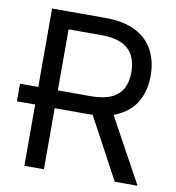

<svg xmlns="http://www.w3.org/2000/svg" viewBox="-80 -778 777 850"><g transform="rotate(10 308.5 -353.5)"><path d="M3.9 -275.4V-354.5H135.7V-275.4ZM85.9 -707H326.2Q407.2 -707 461.4 -679.7Q515.6 -652.3 541.5 -603Q567.4 -553.7 567.4 -489.3Q567.4 -425.8 541.5 -377.4Q515.6 -329.1 461.4 -301.8Q407.2 -274.4 327.1 -274.4H133.8V-354.5H323.2Q378.9 -354.5 413.6 -370.6Q448.2 -386.7 464.4 -416.5Q480.5 -446.3 480.5 -489.3Q480.5 -533.2 464.4 -564.5Q448.2 -595.7 413.1 -612.3Q377.9 -628.9 322.3 -628.9H173.8V0H85.9ZM594.7 0H492.2L321.3 -317.4H420.9Z"/></g></svg>

Font: Pretendard GOV Variable
Style: Regular
Weight: 400
Designer: Base glyphs from Inter by Rasmus Andersson; Hangul glyphs from Noto Sans CJK(Source Han Sans) by Jang Soo-young and Kang
Foundry: Kil Hyung-jin
Version: Version 1.307;Glyphs 3.2 (3192)